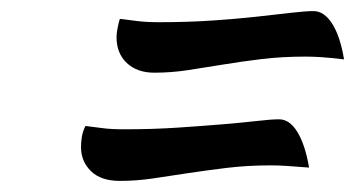

<svg xmlns="http://www.w3.org/2000/svg" viewBox="-20 -419 640 346"><path d="M196 -93Q162 -93 144 -110.5Q126 -128 126 -154Q126 -163 127.5 -172.5Q129 -182 134 -192Q151 -190 165.5 -188Q180 -186 204 -186Q255 -186 300 -189Q345 -192 381 -195Q417 -198 443 -201Q469 -204 483 -204Q502 -204 516 -181Q530 -158 537 -117Q512 -119 496.5 -120Q481 -121 469 -121Q426 -121 389 -116.5Q352 -112 319 -107Q286 -102 256 -97.5Q226 -93 196 -93ZM258 -288Q227 -288 208.5 -305.5Q190 -323 190 -352Q190 -359 192 -369Q194 -379 196 -385Q213 -383 228 -381Q243 -379 267 -379Q318 -379 362.5 -382Q407 -385 443 -389Q479 -393 505 -396Q531 -399 545 -399Q564 -399 578.5 -376.5Q593 -354 600 -312Q575 -315 559 -316Q543 -317 531 -317Q488 -317 451 -312.5Q414 -308 381 -302.5Q348 -297 318 -292.5Q288 -288 258 -288Z"/></svg>

Font: Kaushan Script
Style: Regular
Weight: 400
Designer: Pablo Impallari
Foundry: Pablo Impallari
Version: Version 1.002